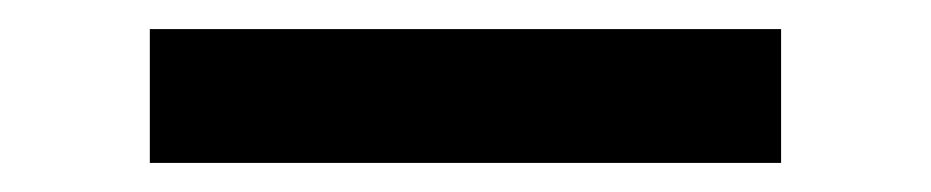

<svg xmlns="http://www.w3.org/2000/svg" viewBox="-20 103 640 132"><path d="M83 215V123H517V215Z"/></svg>

Font: Iosevka SS04 Semibold Extended
Style: Regular
Weight: 600
Width: 7
Monospace: yes
Designer: Belleve Invis
Foundry: Belleve Invis
Version: Version 19.0.0; ttfautohint (v1.8.4)